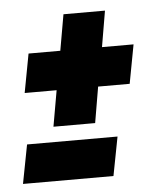

<svg xmlns="http://www.w3.org/2000/svg" viewBox="-48 -521 398 500"><g transform="rotate(-5 151.0 -270.5)"><path d="M84.5 -196.5H193.5L209.5 -290.5H292L311 -392H228.5L244.5 -486H136L119.5 -392H36.5L17.5 -290.5H101ZM-7.5 -55H229L248.5 -156.5H12Z"/></g></svg>

Font: Anybody UltraCondensed Thin
Style: Bold Italic
Weight: 700
Italic angle: -10°
Version: Version 1.111